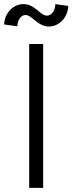

<svg xmlns="http://www.w3.org/2000/svg" viewBox="-52 -914 352 934"><path d="M90 0H158V-700H90ZM186 -785C236 -785 278 -829 280 -885L217 -894C217 -863 199 -838 176 -838C143 -838 119 -894 62 -894C12 -894 -30 -850 -32 -795L32 -786C33 -816 50 -841 72 -841C105 -841 130 -785 186 -785Z"/></svg>

Font: Uncut Sans Book
Style: Regular
Weight: 350
Designer: Kasper Nordkvist
Foundry: UNCUT.wtf
Version: Version 1.304;Glyphs 3.2 (3246)